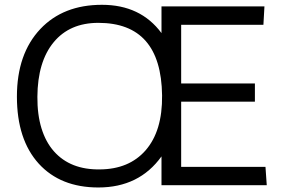

<svg xmlns="http://www.w3.org/2000/svg" viewBox="-20 -786 1204 815"><path d="M665.5 -122.1Q570.8 9.8 397.5 9.8Q236.8 9.8 144.5 -91.3Q51.8 -193.4 51.8 -376Q51.8 -557.6 151.4 -663.1Q248.5 -765.6 412.6 -765.6Q576.7 -765.6 665.5 -645.5V-758.8H1102.5L1098.1 -680.7H749V-431.6H1062V-354.5H749V-77.6H1106.9L1112.3 0H665.5ZM138.7 -375Q138.2 -299.3 156.2 -241Q174.3 -182.6 209 -143.6Q278.8 -64.9 404.3 -66.9Q527.8 -67.9 597.7 -147.5Q669.9 -230 668 -381.3Q664.1 -689 397.5 -689Q275.9 -689 208 -606.9Q139.6 -524.4 138.7 -375Z"/></svg>

Font: Duru Sans
Style: Regular
Weight: 400
Designer: Onur Yazõcõgil
Foundry: Onur Yazõcõgil
Version: Version 1.002